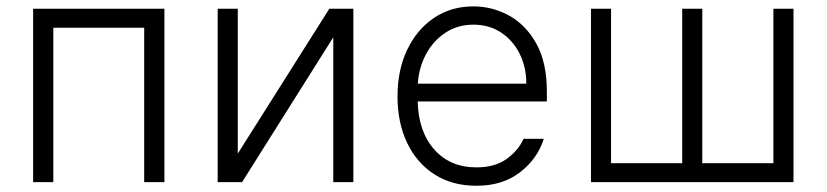

<svg xmlns="http://www.w3.org/2000/svg" viewBox="-20 -573 2601 604"><path d="M84.2 0V-545.5H497.2V0H433.6V-485.8H147.7V0Z M728 -89.8 1016 -545.5H1091.6V0H1028.4V-455.6L741.5 0H664.8V-545.5H728Z M1479 11.4Q1402.7 11.4 1346.9 -24.3Q1291.2 -60 1260.8 -123.4Q1230.5 -186.8 1230.5 -269.5Q1230.5 -352.3 1260.8 -416.2Q1291.2 -480.1 1345 -516.5Q1398.8 -552.9 1469.5 -552.9Q1528.8 -552.9 1581.5 -524Q1634.2 -495 1667.3 -435.7Q1700.3 -376.4 1700.3 -285.2V-253.9H1294Q1296.2 -159.4 1345.9 -103Q1395.6 -46.5 1479 -46.5Q1537.3 -46.5 1574.2 -73.3Q1611.2 -100.1 1626.8 -136.4H1690.7Q1671.2 -73.9 1616.1 -31.2Q1561.1 11.4 1479 11.4ZM1294.4 -309.7H1635.7Q1635.7 -362.2 1614.5 -404.3Q1593.4 -446.4 1555.9 -470.9Q1518.5 -495.4 1469.5 -495.4Q1419.7 -495.4 1381.4 -470.2Q1343 -445 1320.3 -402.7Q1297.6 -360.4 1294.4 -309.7Z M1839.1 -545.5H1902.3V-59.7H2126.1V-545.5H2189.3V-59.7H2413V-545.5H2476.2V0H1839.1Z"/></svg>

Font: Inter Zeller Light
Style: Regular
Weight: 300
Designer: Rasmus Andersson; Joe Bland
Foundry: zeller
Version: Version 3.015;git-dec3a8cb1